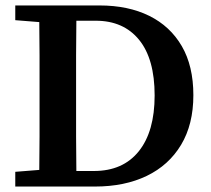

<svg xmlns="http://www.w3.org/2000/svg" viewBox="-20 -684 772 704"><path d="M259 -313Q259 -247 259 -183Q259 -119 260 -57H324Q431 -57 489 -129.5Q547 -202 547 -334Q547 -468 490 -538Q433 -608 331 -608H260Q259 -546 259 -483Q259 -420 259 -356ZM36 -610V-664H345Q450 -664 527 -626Q604 -588 646.5 -515Q689 -442 689 -335Q689 -228 644 -153Q599 -78 518 -39Q437 0 328 0H36V-54L124 -61Q125 -122 125 -185Q125 -248 125 -313V-356Q125 -418 125 -480Q125 -542 124 -603Z"/></svg>

Font: Source Serif 4 SmText Semibold
Style: Regular
Weight: 600
Designer: Frank Grießhammer
Foundry: Adobe
Version: Version 4.005;hotconv 1.1.0;makeotfexe 2.6.0